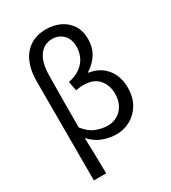

<svg xmlns="http://www.w3.org/2000/svg" viewBox="-215 -832 995 1119"><g transform="rotate(-30 282.5 -272.5)"><path d="M79.5 178.5V-491.4Q79.5 -558 101.1 -610.5Q122.6 -663.1 167.2 -693.8Q211.7 -724.4 279.2 -724.4Q326.5 -724.4 368.3 -705.6Q410 -686.7 436.2 -648.2Q462.5 -609.8 462.5 -551.4Q462.5 -497.4 437.1 -455.7Q411.7 -414.1 365.5 -385.1V-381.1Q413.4 -374.3 448.4 -349.1Q483.4 -323.8 502.4 -283.8Q521.3 -243.8 521.3 -193.2Q521.3 -127.3 494.3 -81.5Q467.3 -35.8 423.6 -11.9Q380 12 330.7 12Q285.4 12 240.1 -4.3Q194.8 -20.6 156.8 -62.1Q159.2 -1 160.3 57.9Q161.4 116.8 162.5 178.5ZM311.6 -57.2Q346.6 -57.2 375.6 -74.1Q404.5 -91 421.9 -122.3Q439.3 -153.7 439.3 -197.6Q439.3 -256.1 405.4 -294.9Q371.6 -333.7 302.6 -333.7Q277.2 -333.7 252.7 -327.7L240.3 -391Q291.6 -401.4 322.9 -425.7Q354.3 -450.1 368.1 -481.5Q381.9 -512.9 381.9 -545.2Q381.9 -601.7 351.8 -629.5Q321.7 -657.4 280.5 -657.4Q224.4 -657.4 192.4 -612Q160.3 -566.6 159.5 -479.6Q158.4 -392.4 157.9 -306.3Q157.3 -220.3 157.3 -133.1Q192.8 -87.7 233.4 -72.5Q273.9 -57.2 311.6 -57.2Z"/></g></svg>

Font: Source Sans 3
Style: Regular
Weight: 200
Designer: Paul D. Hunt
Foundry: Adobe
Version: Version 3.046;hotconv 1.0.118;makeotfexe 2.5.65603